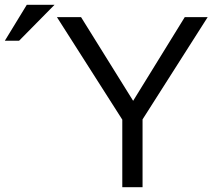

<svg xmlns="http://www.w3.org/2000/svg" viewBox="-134 -776 881 796"><path d="M457 -281 727 -705H632L418 -358L202 -705H102L373 -280V0H457ZM-114 -607H-55L92 -756H-23Z"/></svg>

Font: Geom Light
Style: Regular
Weight: 300
Version: Version 1.102